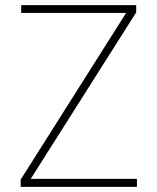

<svg xmlns="http://www.w3.org/2000/svg" viewBox="-20 -727 610 747"><path d="M60.5 -28.3 470.7 -676.8H62.5V-707H509.8V-678.7L99.6 -31.2H512.7V0H60.5Z"/></svg>

Font: Pretendard GOV Thin
Style: Regular
Weight: 100
Designer: Base glyphs from Inter by Rasmus Andersson; Hangeul glyphs from Noto Sans CJK(Source Han Sans) by Jang Soo-young and Kan
Foundry: Kil Hyung-jin
Version: Version 1.309